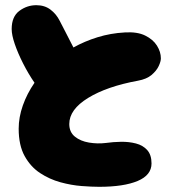

<svg xmlns="http://www.w3.org/2000/svg" viewBox="-20 -725 665 740"><path d="M362 -5Q334 -5 294.5 -8Q255 -11 213 -22.5Q171 -34 134.5 -58Q98 -82 75 -123.5Q52 -165 52 -229Q52 -273 68 -318.5Q84 -364 113 -406Q89 -441 69 -480.5Q49 -520 37 -555Q25 -590 25 -613Q25 -661 54.5 -683Q84 -705 120 -705Q152 -705 174.5 -688Q197 -671 210 -645Q219 -627 233.5 -599.5Q248 -572 263 -542Q306 -566 356 -581.5Q406 -597 461 -600Q509 -603 539.5 -588Q570 -573 585 -549Q600 -525 600 -500Q600 -488 591.5 -470Q583 -452 564 -436Q545 -420 512 -414Q392 -392 319.5 -347.5Q247 -303 247 -247Q247 -216 268.5 -198.5Q290 -181 323 -175.5Q356 -170 388 -174Q416 -178 446.5 -178.5Q477 -179 504 -172Q531 -165 547.5 -146.5Q564 -128 564 -95Q564 -50 510.5 -27.5Q457 -5 362 -5Z"/></svg>

Font: Cherry Bomb One
Style: Regular
Weight: 400
Designer: satsuyako
Foundry: satsuyako
Version: Version 4.100; ttfautohint (v1.8.3)